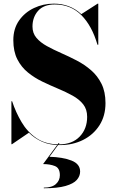

<svg xmlns="http://www.w3.org/2000/svg" viewBox="-20 -780 637 1052"><path d="M308 180Q308 140.5 280.8 129.8Q253.5 119 216 119L301 4H306L251 79Q323.5 81 371.2 99.5Q419 118 419 160Q419 185 400.8 205.8Q382.5 226.5 339 239Q295.5 251.5 220 251.5V248Q264.5 248 286.2 228.5Q308 209 308 180ZM46 10H42.5V-225H46.5Q66 -165.5 97.8 -111.5Q129.5 -57.5 179.5 -23.2Q229.5 11 303.5 11Q375.5 11 416.5 -31.5Q457.5 -74 457.5 -140Q457.5 -181 435.8 -208.5Q414 -236 377.8 -256Q341.5 -276 298.5 -294Q255.5 -312 212.2 -332.8Q169 -353.5 133 -382.8Q97 -412 75 -455Q53 -498 53 -560Q53 -622.5 84.2 -667.2Q115.5 -712 166.2 -736Q217 -760 275 -760Q363.5 -760 425.5 -702.5L515 -760H518.5V-535H514Q484 -638.5 425.8 -697Q367.5 -755.5 280 -755.5Q219.5 -755.5 188.8 -720.8Q158 -686 158 -634.5Q158 -598 179.8 -572.5Q201.5 -547 237 -527.5Q272.5 -508 315.2 -489.2Q358 -470.5 400.8 -448.2Q443.5 -426 479 -395.2Q514.5 -364.5 536.2 -320.8Q558 -277 558 -215Q558 -145 524.8 -93.2Q491.5 -41.5 435 -13.2Q378.5 15 308 15Q252.5 15 210.8 -3.5Q169 -22 138.5 -53Z"/></svg>

Font: Bodoni* 48pt
Style: Bold
Weight: 700
Version: Version 2.3